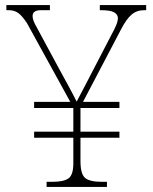

<svg xmlns="http://www.w3.org/2000/svg" viewBox="-20 -734 599 754"><path d="M163 0V-20H186Q230 -20 249 -33.5Q268 -47 268 -93V-193H114V-217H268V-310H114V-334H256L86 -643Q67 -672 51.5 -683Q36 -694 15 -694H5V-714H176V-694H141Q108 -694 108 -671Q108 -662 112 -651.5Q116 -641 123 -629L212 -464Q229 -433 247 -400Q265 -367 281 -335Q286 -345 295 -361.5Q304 -378 315 -399.5Q326 -421 338 -444L418 -598Q429 -618 436 -634.5Q443 -651 443 -664Q442 -678 427.5 -686Q413 -694 376 -694H372V-714H554V-694H546Q517 -694 496.5 -676.5Q476 -659 455 -618L306 -334H449V-310H296V-217H449V-193H296V-102Q296 -50 314.5 -35Q333 -20 379 -20H400V0Z"/></svg>

Font: Noto Rashi Hebrew Thin
Style: Regular
Weight: 250
Version: Version 1.006